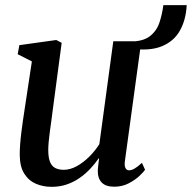

<svg xmlns="http://www.w3.org/2000/svg" viewBox="-20 -714 744 744"><path d="M180 10Q147 10 119 -2Q91 -14 73.8 -41.5Q56.5 -69 56.5 -115.5Q56.5 -132 58 -153.5Q59.5 -175 62.5 -199Q65.5 -223 68.8 -246.5Q72 -270 75.5 -291L103.5 -476L48.5 -504L55 -539L198 -559L219 -548L184.5 -288.5Q182 -267.5 179 -246.2Q176 -225 173.2 -204.5Q170.5 -184 168.8 -165.8Q167 -147.5 167 -133Q167 -103 174 -86.2Q181 -69.5 194.5 -62.8Q208 -56 227 -56Q252 -56 277.8 -70.2Q303.5 -84.5 326.2 -107.2Q349 -130 365 -155.5L419 -554H527.5L464 -90Q461.5 -71.5 466.2 -62.8Q471 -54 480 -54Q489.5 -54 501 -60.5Q512.5 -67 530 -83L542 -56.5Q537 -48 520.2 -32.2Q503.5 -16.5 478.5 -3.5Q453.5 9.5 422.5 9.5Q389.5 9.5 374 -7Q358.5 -23.5 359 -50.5Q359 -53 359.2 -58.5Q359.5 -64 360.5 -71.2Q361.5 -78.5 362.2 -86Q363 -93.5 364 -99.5L362.5 -100.5Q348 -79.5 329.5 -59.8Q311 -40 288.2 -24.2Q265.5 -8.5 238.5 0.8Q211.5 10 180 10ZM613 -694H703.5Q700.5 -637 677.2 -595.5Q654 -554 607.2 -534.8Q560.5 -515.5 486.5 -525.5L482 -553Q534 -553 560.5 -573.5Q587 -594 597.8 -626.5Q608.5 -659 613 -694Z"/></svg>

Font: Merriweather 36pt Medium
Style: Italic
Weight: 500
Italic angle: -7.8°
Version: Version 2.101